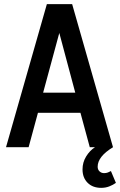

<svg xmlns="http://www.w3.org/2000/svg" viewBox="-20 -710 579 926"><path d="M9 0 206 -690H328L525 0H413L368 -166H163L118 0ZM188 -263H343L266 -551ZM378 107Q378 73 395.5 44.5Q413 16 438 0H525Q451 45 451 94Q451 108 460 116.5Q469 125 482 125Q492 125 500 122Q508 119 515 115L539 172Q525 182 507 189Q489 196 468 196Q427 196 402.5 171.5Q378 147 378 107Z"/></svg>

Font: Radio Canada Condensed Medium
Style: Regular
Weight: 500
Width: 3
Designer: Charles Daoud, Etienne Aubert Bonn, Alexandre Saumier Demers, Jacques Le Bailly
Foundry: Radio-Canada
Version: Version 2.104; ttfautohint (v1.8.4.7-5d5b);gftools[0.9.28.de